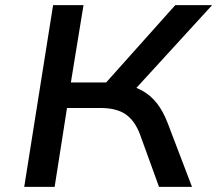

<svg xmlns="http://www.w3.org/2000/svg" viewBox="-20 -725 843 745"><path d="M74 0 186 -705H304L255 -405H411L374 -385L660 -705H803L491 -364L448 -399Q496 -393 530.5 -374Q565 -355 589 -324Q613 -293 630 -249L725 0H597L523 -204Q503 -257 467.5 -281.5Q432 -306 369 -306H240L192 0Z"/></svg>

Font: Nunito Sans 7pt SemiExpanded SemiBold
Style: Italic
Weight: 600
Width: 6
Italic angle: -9°
Designer: Vernon Adams
Foundry: Vernon Adams
Version: Version 3.101;gftools[0.9.27]